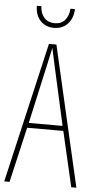

<svg xmlns="http://www.w3.org/2000/svg" viewBox="-60 -937 487 973"><g transform="rotate(5 183.5 -450.5)"><path d="M276 -281H92L27 0H0L165 -714H203L367 0H341ZM202 -612 184 -695Q173 -641 166 -612L98 -306H270ZM183 -797Q142 -797 115 -824Q88 -851 87 -901H110Q112 -864 131.5 -842.5Q151 -821 184 -821Q218 -821 237 -843Q256 -865 258 -901H281Q279 -854 252.5 -825.5Q226 -797 183 -797Z"/></g></svg>

Font: Noto Sans Display Thin Cond
Style: Regular
Weight: 250
Width: 3
Designer: Monotype Design team
Foundry: Monotype Imaging Inc.
Version: Version 1.000